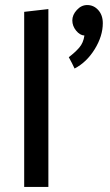

<svg xmlns="http://www.w3.org/2000/svg" viewBox="-20 -742 436 762"><path d="M326 -722Q352 -722 370 -702Q388 -682 388 -650Q388 -599 356 -547Q324 -495 276 -470Q271 -481 265 -492.5Q259 -504 253 -515Q278 -534 294.5 -553Q311 -572 315 -601Q297 -602 282 -620.5Q267 -639 267 -661Q267 -683 285 -702.5Q303 -722 326 -722ZM76 0V-695L172 -706V0Z"/></svg>

Font: Palanquin Medium
Style: Regular
Weight: 500
Designer: Pria Ravichandran
Version: Version 1.0.4